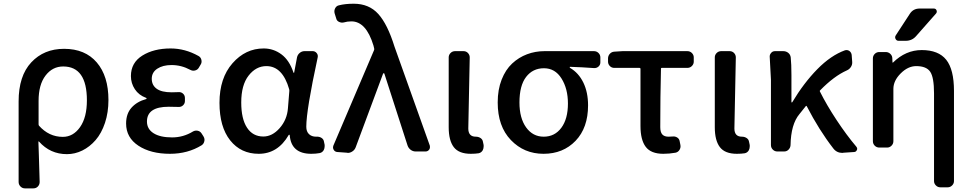

<svg xmlns="http://www.w3.org/2000/svg" viewBox="-20 -830 5310 1052"><path d="M116.2 202.1Q102.5 202.1 92.3 191.9Q82 181.6 82 167V-274.4Q82 -414.1 151.4 -488.3Q220.7 -562.5 331.1 -562.5Q446.3 -562.5 510.3 -487.8Q574.2 -413.1 574.2 -282.2Q574.2 -213.9 555.2 -156.7Q536.1 -99.6 503.9 -62.5Q471.7 -25.4 431.2 -5.4Q390.6 14.6 346.7 14.6Q254.9 14.6 193.4 -54.7Q192.4 -55.7 191.4 -55.2Q190.4 -54.7 190.4 -53.7Q191.4 -25.4 192.9 19Q194.3 63.5 195.3 98.6Q196.3 133.8 197.3 167Q197.3 181.6 187.5 191.9Q177.7 202.1 163.1 202.1ZM324.2 -80.1Q380.9 -80.1 418.5 -133.3Q456.1 -186.5 456.1 -280.3Q456.1 -465.8 326.2 -465.8Q267.6 -465.8 229.5 -416Q191.4 -366.2 191.4 -277.3V-149.4Q191.4 -145.5 193.4 -141.6Q248 -80.1 324.2 -80.1Z M911.1 12.7Q805.7 12.7 738.3 -31.7Q670.9 -76.2 670.9 -153.3Q670.9 -207 700.7 -240.2Q730.5 -273.4 780.3 -287.1Q783.2 -288.1 783.2 -290.5Q783.2 -293 780.3 -293.9Q740.2 -308.6 718.8 -341.3Q697.3 -374 697.3 -413.1Q697.3 -486.3 759.8 -525.4Q822.3 -564.5 915 -564.5Q994.1 -564.5 1067.4 -523.4Q1080.1 -516.6 1083.5 -502Q1086.9 -487.3 1079.1 -475.6L1069.3 -459Q1062.5 -447.3 1048.8 -443.8Q1035.2 -440.4 1022.5 -447.3Q973.6 -473.6 919.9 -473.6Q872.1 -473.6 841.8 -453.6Q811.5 -433.6 811.5 -398.4Q811.5 -363.3 838.4 -343.8Q865.2 -324.2 920.9 -324.2Q936.5 -324.2 959 -325.2Q972.7 -326.2 982.9 -316.9Q993.2 -307.6 993.2 -293V-276.4Q993.2 -262.7 982.9 -252.9Q972.7 -243.2 958 -244.1Q929.7 -245.1 904.3 -245.1Q785.2 -245.1 785.2 -164.1Q785.2 -123 821.3 -100.1Q857.4 -77.1 922.9 -77.1Q984.4 -77.1 1037.1 -109.4Q1048.8 -116.2 1062.5 -113.8Q1076.2 -111.3 1084 -99.6L1094.7 -83Q1100.6 -74.2 1100.6 -63.5Q1100.6 -60.5 1099.6 -56.6Q1096.7 -42 1085 -34.2Q1008.8 12.7 911.1 12.7Z M1397.5 12.7Q1299.8 12.7 1241.2 -61Q1182.6 -134.8 1182.6 -266.6Q1182.6 -402.3 1253.9 -483.4Q1325.2 -564.5 1424.8 -564.5Q1478.5 -564.5 1522 -532.2Q1565.4 -500 1587.9 -432.6Q1588.9 -430.7 1590.3 -430.7Q1591.8 -430.7 1591.8 -432.6L1607.4 -515.6Q1610.4 -530.3 1622.1 -540Q1633.8 -549.8 1648.4 -549.8H1693.4Q1706.1 -549.8 1714.8 -539.6Q1723.6 -529.3 1720.7 -515.6Q1658.2 -226.6 1658.2 -135.7Q1658.2 -109.4 1672.9 -95.2Q1687.5 -81.1 1711.9 -81.1Q1713.9 -81.1 1714.8 -81.1Q1729.5 -82 1741.2 -74.7Q1752.9 -67.4 1754.9 -54.7L1758.8 -36.1Q1758.8 -32.2 1758.8 -28.3Q1758.8 -17.6 1753.9 -7.8Q1746.1 5.9 1731.4 8.8Q1710.9 12.7 1685.5 12.7Q1575.2 12.7 1567.4 -89.8Q1566.4 -91.8 1564.5 -91.8Q1562.5 -91.8 1561.5 -89.8Q1502 12.7 1397.5 12.7ZM1422.9 -82Q1471.7 -82 1512.2 -127.9Q1552.7 -173.8 1557.6 -236.3L1565.4 -333Q1565.4 -336.9 1564.5 -340.8Q1528.3 -467.8 1439.5 -467.8Q1382.8 -467.8 1342.3 -416Q1301.8 -364.3 1301.8 -268.6Q1301.8 -178.7 1333.5 -130.4Q1365.2 -82 1422.9 -82Z M1928.7 -22.5Q1922.9 -7.8 1910.2 0Q1898.4 7.8 1885.7 7.8Q1883.8 7.8 1881.8 6.8L1828.1 2.9Q1815.4 2 1808.6 -8.8Q1804.7 -15.6 1804.7 -21.5Q1804.7 -26.4 1806.6 -32.2L2029.3 -554.7Q2031.2 -558.6 2030.3 -563.5L2026.4 -580.1Q1986.3 -712.9 1905.3 -712.9Q1882.8 -712.9 1863.3 -707Q1850.6 -704.1 1837.9 -710Q1825.2 -715.8 1822.3 -728.5L1813.5 -756.8Q1809.6 -771.5 1816.4 -784.7Q1823.2 -797.9 1836.9 -800.8Q1871.1 -809.6 1918 -809.6Q2002 -809.6 2052.7 -753.4Q2103.5 -697.3 2141.6 -574.2L2335 -32.2Q2335.9 -28.3 2335.9 -24.4Q2335.9 -16.6 2332 -10.7Q2324.2 0 2311.5 0H2257.8Q2242.2 0 2230 -9.3Q2217.8 -18.6 2212.9 -33.2L2085.9 -426.8Q2085 -428.7 2082.5 -428.7Q2080.1 -428.7 2079.1 -426.8Z M2559.6 12.7Q2494.1 12.7 2466.3 -23.9Q2438.5 -60.5 2438.5 -132.8V-515.6Q2438.5 -529.3 2448.7 -539.6Q2459 -549.8 2473.6 -549.8H2519.5Q2534.2 -549.8 2543.9 -539.6Q2553.7 -529.3 2553.7 -515.6Q2545.9 -166 2545.9 -126Q2545.9 -81.1 2586.9 -81.1Q2601.6 -81.1 2612.8 -73.7Q2624 -66.4 2626 -53.7L2629.9 -35.2Q2629.9 -31.2 2629.9 -27.3Q2629.9 -16.6 2625 -6.8Q2617.2 6.8 2602.5 9.8Q2584 12.7 2559.6 12.7Z M2958 12.7Q2851.6 12.7 2779.3 -62.5Q2707 -137.7 2707 -268.6Q2707 -338.9 2728.5 -393.6Q2750 -448.2 2786.1 -481.9Q2822.3 -515.6 2867.7 -532.7Q2913.1 -549.8 2963.9 -549.8H3234.4Q3249 -549.8 3259.3 -539.6Q3269.5 -529.3 3269.5 -515.6V-488.3Q3269.5 -474.6 3259.3 -465.3Q3249 -456.1 3234.4 -457Q3168 -461.9 3103.5 -463.9Q3101.6 -463.9 3101.6 -461.4Q3101.6 -459 3103.5 -458Q3150.4 -430.7 3176.3 -377.4Q3202.1 -324.2 3202.1 -252.9Q3202.1 -129.9 3133.8 -58.6Q3065.4 12.7 2958 12.7ZM2959 -81.1Q3019.5 -81.1 3055.7 -129.9Q3091.8 -178.7 3091.8 -262.7Q3091.8 -343.8 3056.6 -399.9Q3021.5 -456.1 2960.4 -456.1Q2899.4 -456.1 2862.8 -408.7Q2826.2 -361.3 2826.2 -268.6Q2826.2 -182.6 2862.8 -131.8Q2899.4 -81.1 2959 -81.1Z M3614.3 12.7Q3546.9 12.7 3518.1 -25.4Q3489.3 -63.5 3489.3 -139.6V-453.1Q3489.3 -458 3484.4 -458H3345.7Q3331.1 -458 3321.3 -468.3Q3311.5 -478.5 3311.5 -492.2V-509.8Q3311.5 -524.4 3321.3 -535.2Q3331.1 -545.9 3345.7 -546.9L3391.6 -549.8H3746.1Q3760.7 -549.8 3771 -539.6Q3781.2 -529.3 3781.2 -515.6V-492.2Q3781.2 -478.5 3771 -468.3Q3760.7 -458 3746.1 -458H3605.5Q3601.6 -458 3601.6 -454.1Q3597.7 -301.8 3597.7 -133.8Q3597.7 -105.5 3608.9 -93.3Q3620.1 -81.1 3642.6 -81.1Q3653.3 -81.1 3664.1 -82Q3678.7 -84 3690.4 -76.7Q3702.1 -69.3 3704.1 -55.7L3708 -36.1Q3710.9 -21.5 3703.1 -8.8Q3695.3 3.9 3680.7 6.8Q3647.5 12.7 3614.3 12.7Z M4017.6 12.7Q3952.1 12.7 3924.3 -23.9Q3896.5 -60.5 3896.5 -132.8V-515.6Q3896.5 -529.3 3906.7 -539.6Q3917 -549.8 3931.6 -549.8H3977.5Q3992.2 -549.8 4002 -539.6Q4011.7 -529.3 4011.7 -515.6Q4003.9 -166 4003.9 -126Q4003.9 -81.1 4044.9 -81.1Q4059.6 -81.1 4070.8 -73.7Q4082 -66.4 4084 -53.7L4087.9 -35.2Q4087.9 -31.2 4087.9 -27.3Q4087.9 -16.6 4083 -6.8Q4075.2 6.8 4060.5 9.8Q4042 12.7 4017.6 12.7Z M4671.9 -26.4Q4676.8 -20.5 4676.8 -14.6Q4676.8 -11.7 4674.8 -7.8Q4670.9 2 4660.2 2.9L4601.6 6.8Q4598.6 7.8 4595.7 7.8Q4564.5 7.8 4545.9 -16.6Q4467.8 -117.2 4400.4 -248Q4398.4 -252 4395.5 -249Q4360.4 -205.1 4360.4 -205.1Q4313.5 -149.4 4311.5 -34.2Q4310.5 -20.5 4300.8 -10.3Q4291 0 4276.4 0H4239.3Q4224.6 0 4214.4 -10.3Q4204.1 -20.5 4204.1 -35.2V-393.6L4197.3 -520.5Q4197.3 -531.2 4205.1 -540Q4212.9 -549.8 4226.6 -549.8H4271.5Q4287.1 -549.8 4298.8 -540.5Q4310.5 -531.2 4312.5 -515.6Q4316.4 -479.5 4316.4 -418.9V-271.5Q4316.4 -268.6 4318.4 -268.6Q4320.3 -268.6 4321.3 -270.5Q4383.8 -375 4458 -450.7Q4532.2 -526.4 4610.4 -554.7Q4614.3 -555.7 4619.1 -555.7Q4627 -555.7 4633.8 -550.8Q4644.5 -543 4646.5 -529.3L4649.4 -490.2Q4650.4 -475.6 4642.1 -462.9Q4633.8 -450.2 4620.1 -444.3Q4549.8 -413.1 4473.6 -335Q4469.7 -332 4472.7 -328.1Q4509.8 -253.9 4564 -171.9Q4618.2 -89.8 4671.9 -26.4Z M4964.8 -753.9Q4983.4 -783.2 5018.6 -783.2H5096.7Q5107.4 -783.2 5111.3 -773.9Q5115.2 -764.6 5109.4 -756.8L5000 -632.8Q4977.5 -606.4 4942.4 -606.4H4903.3Q4892.6 -606.4 4887.2 -616.2Q4881.8 -626 4887.7 -635.7ZM5207 -332V162.1Q5207 175.8 5196.8 186Q5186.5 196.3 5172.9 196.3H5131.8Q5118.2 196.3 5107.9 186Q5097.7 175.8 5097.7 162.1V-318.4Q5097.7 -406.2 5076.7 -437Q5055.7 -467.8 5000 -467.8Q4955.1 -467.8 4915 -427.7Q4875 -387.7 4875 -342.8V-56.6Q4875 -42 4864.7 -31.7Q4854.5 -21.5 4840.8 -21.5H4797.9Q4783.2 -21.5 4772.9 -31.7Q4762.7 -42 4762.7 -56.6V-509.8Q4762.7 -524.4 4772.9 -534.7Q4783.2 -544.9 4797.9 -544.9H4833Q4847.7 -544.9 4858.4 -534.7Q4869.1 -524.4 4869.1 -510.7L4870.1 -488.3Q4870.1 -487.3 4871.1 -486.8Q4872.1 -486.3 4873 -487.3Q4942.4 -555.7 5030.3 -555.7Q5122.1 -555.7 5164.6 -502.4Q5207 -449.2 5207 -332Z"/></svg>

Font: Gen Jyuu GothicL Medium
Style: Regular
Weight: 500
Designer: [Source Han Sans]
Ryoko NISHIZUKA  (kana & ideographs); Paul D. Hunt (Latin, Greek & Cyrillic); Wenlong ZHANG  (bopomofo
Version: Version 1.002.20150607